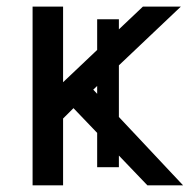

<svg xmlns="http://www.w3.org/2000/svg" viewBox="-20 -558 571 578"><path d="M78.1 0V-538.1H169.9V-310.5L410.2 -538.1H524.4L260.7 -288.1L531.2 0H423.8L201.2 -232.4L169.9 -201.2V0ZM272.5 -54.7V-500H337.9V-54.7Z"/></svg>

Font: Gothic A1 Medium
Style: Regular
Weight: 500
Designer: HanYang I&C Co.,Ltd.
Foundry: HanYang I&C Co.,Ltd.
Version: Version 2.50